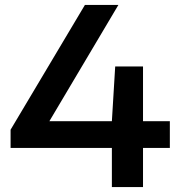

<svg xmlns="http://www.w3.org/2000/svg" viewBox="-20 -760 730 780"><path d="M23 -159V-233L325 -740H461L180.5 -267.5H434.5L448 -490H561V-267.5H670V-159H561V0H434.5V-159Z"/></svg>

Font: Encode Sans Expanded SemiBold
Style: Regular
Weight: 600
Width: 7
Designer: Multiple Designers
Foundry: Impallari Type
Version: Version 3.000; ttfautohint (v1.8.3) -l 8 -r 50 -G 200 -x 14 